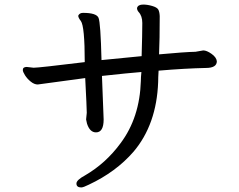

<svg xmlns="http://www.w3.org/2000/svg" viewBox="-20 -761 1040 834"><path d="M333 53.2Q312 53.2 312 36.1Q312 21 349.1 1Q439.9 -51.8 503.9 -139.2Q586.9 -250 591.8 -409.2Q591.8 -424.8 594.2 -448.2Q538.1 -443.8 422.9 -431.2L430.2 -242.2Q430.2 -186 397 -186Q370.1 -186 357.9 -224.1L354 -242.2L356.9 -271Q356.9 -292 350.1 -421.9L144 -394Q128.9 -394 113.5 -406.5Q98.1 -418.9 88.6 -434.1Q79.1 -449.2 79.1 -457Q79.1 -470.2 96.2 -470.2L126 -466.8Q148.9 -466.8 348.1 -491.2Q348.1 -647 331.1 -669.9Q319.8 -684.1 319.8 -692.9Q325.2 -705.1 340.8 -705.1Q398.9 -705.1 408 -683.6Q417 -662.1 420.9 -500L595.2 -517.1Q598.1 -613.8 598.1 -661.1Q598.1 -691.9 582 -709Q575.2 -716.8 575.2 -726.1Q579.1 -741.2 602.1 -741.2Q620.1 -741.2 641.1 -735.1Q662.1 -729 667.5 -719.5Q672.9 -710 673.8 -690.9Q673.8 -587.9 670.9 -524.9Q783.2 -535.2 829.1 -536.1L862.8 -542Q877.9 -542 898.9 -527.1Q919.9 -512.2 921.9 -495.1Q921.9 -465.8 874 -465.8Q784.2 -463.9 668.9 -454.1Q667 -423.8 667 -404.8Q660.2 -220.2 560.1 -102.1Q483.9 -14.2 366.2 41Q341.8 53.2 333 53.2Z"/></svg>

Font: LXGW WenKai Mono GB Screen
Style: Regular
Weight: 400
Monospace: yes
Designer: LXGW / Fontworks Inc.
Foundry: LXGW / Fontworks Inc.
Version: Version 1.510;January 18,2025